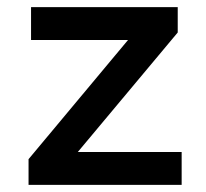

<svg xmlns="http://www.w3.org/2000/svg" viewBox="-20 -518 577 538"><path d="M60 0V-72L368 -441L373 -406H67V-498H478V-427L167 -55L162 -92H489V0Z"/></svg>

Font: Nunito Sans 7pt SemiBold
Style: Regular
Weight: 600
Designer: Vernon Adams
Foundry: Vernon Adams
Version: Version 3.101;gftools[0.9.27]